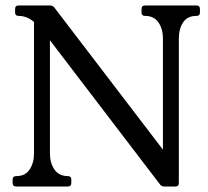

<svg xmlns="http://www.w3.org/2000/svg" viewBox="-20 -680 758 700"><path d="M696 -660Q709 -660 709 -647V-635Q709 -622 696.1 -622Q663.2 -622 647.6 -598.5Q632 -575 632 -539V-12.9Q632 0 619 0H579Q569 0 563 -8L133.8 -570.2L162 -595V-121Q162 -86 178.5 -62Q195 -38 227 -38Q240 -38 240 -25V-13Q240 0 227 0H40Q26 0 26 -13V-25Q26 -38 40 -38Q72 -38 88 -62Q104 -86 104 -121V-600Q78 -622 48 -622Q35 -622 35 -635V-647Q35 -660 48 -660H163.5Q172.5 -660 178.5 -652L616 -79.5L574 -75.5V-539Q574 -575 557.5 -598.5Q541 -622 509 -622Q496 -622 496 -635V-647Q496 -660 509 -660Z"/></svg>

Font: Young Serif Light
Style: Regular
Weight: 300
Designer: Bastien Sozeau
Foundry: NBR — Bastien Sozeau
Version: Version 5.001